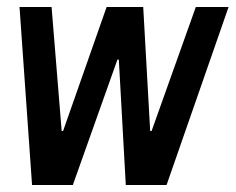

<svg xmlns="http://www.w3.org/2000/svg" viewBox="-20 -531 676 551"><path d="M72 0 36 -511H128L157 -155H161L286 -511H391L411 -155H415L542 -511H636L458 0H341L321 -360H317L189 0Z"/></svg>

Font: Chivo Mono Medium
Style: Italic
Weight: 500
Italic angle: -8.05°
Monospace: yes
Designer: Hector Gatti
Foundry: Omnibus-Type
Version: Version 1.008